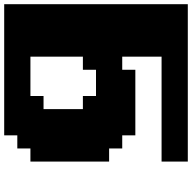

<svg xmlns="http://www.w3.org/2000/svg" viewBox="-20 -895 915 915"><g transform="rotate(90 437.5 -437.5)"><path d="M0 0H625V-62.5H687.5V-125H750V-500H687.5V-562.5H625V-625H312.5V-562.5H250V-750H750V-875H0ZM437.5 -125H250V-375H312.5V-437.5H437.5V-375H500V-187.5H437.5Z"/></g></svg>

Font: Faithful 32x
Style: Bold
Weight: 400
Foundry: Faithful Resource Pack
Version: Version 1.0; January 27, 2023